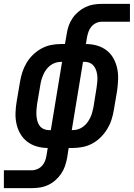

<svg xmlns="http://www.w3.org/2000/svg" viewBox="-58 -755 690 990"><path d="M-38 215V123H107Q121 123 135.5 116.5Q150 110 160 98.5Q170 87 175 73Q180 59 182 45L188 8Q159 8 131.5 0Q104 -8 82.5 -24.5Q61 -41 47 -65Q33 -89 27 -116.5Q21 -144 22 -173.5Q23 -203 28 -232L45 -332Q49 -357 57 -382Q65 -407 78.5 -430Q92 -453 112 -472.5Q132 -492 156 -505Q180 -518 205.5 -523Q231 -528 256 -528H277L286 -580Q289 -601 296 -621.5Q303 -642 315.5 -660.5Q328 -679 345.5 -694Q363 -709 383 -718.5Q403 -728 424 -731.5Q445 -735 466 -735H612V-643H466Q452 -643 438 -636.5Q424 -630 414 -618.5Q404 -607 399 -593Q394 -579 391 -565L385 -528Q415 -528 442.5 -520Q470 -512 491.5 -495.5Q513 -479 526.5 -455Q540 -431 546 -403.5Q552 -376 551 -346.5Q550 -317 546 -288L529 -188Q525 -163 517 -138Q509 -113 495 -90Q481 -67 461.5 -47.5Q442 -28 418 -15Q394 -2 368 3Q342 8 317 8H296L288 60Q284 81 277 101.5Q270 122 257.5 140.5Q245 159 228 174Q211 189 191 198.5Q171 208 149.5 211.5Q128 215 107 215ZM194 -84H204L262 -436H256Q242 -436 228 -431.5Q214 -427 202 -418Q190 -409 181 -397Q172 -385 166 -371.5Q160 -358 156 -344.5Q152 -331 150 -317L133 -217Q131 -202 130 -187.5Q129 -173 130 -159Q131 -145 134.5 -131.5Q138 -118 146 -107Q154 -96 167 -90Q180 -84 194 -84ZM312 -84H317Q331 -84 345 -88.5Q359 -93 371 -102Q383 -111 392 -123Q401 -135 407.5 -148.5Q414 -162 417.5 -175.5Q421 -189 424 -203L440 -303Q442 -318 443.5 -332.5Q445 -347 444 -361Q443 -375 439 -388.5Q435 -402 427 -413Q419 -424 406.5 -430Q394 -436 379 -436H370Z"/></svg>

Font: Iosevka SS04 Semibold Extended
Style: Italic
Weight: 600
Width: 7
Italic angle: -9°
Monospace: yes
Designer: Belleve Invis
Foundry: Belleve Invis
Version: Version 19.0.0; ttfautohint (v1.8.4)